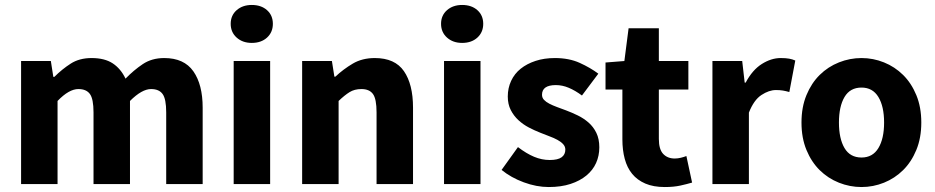

<svg xmlns="http://www.w3.org/2000/svg" viewBox="-20 -742 3770 774"><path d="M65 0V-496H185L195 -432H199Q230 -463 265 -485.5Q300 -508 349 -508Q402 -508 434.5 -486.5Q467 -465 486 -425Q519 -459 555.5 -483.5Q592 -508 642 -508Q722 -508 759.5 -454.5Q797 -401 797 -308V0H650V-289Q650 -343 635.5 -363Q621 -383 589 -383Q552 -383 504 -335V0H357V-289Q357 -343 342.5 -363Q328 -383 296 -383Q258 -383 212 -335V0Z M922 0V-496H1069V0ZM995 -569Q958 -569 934 -590.5Q910 -612 910 -646Q910 -680 934 -701Q958 -722 995 -722Q1033 -722 1056.5 -701Q1080 -680 1080 -646Q1080 -612 1056.5 -590.5Q1033 -569 995 -569Z M1198 0V-496H1318L1328 -433H1332Q1364 -463 1402 -485.5Q1440 -508 1491 -508Q1572 -508 1608.5 -455Q1645 -402 1645 -308V0H1498V-289Q1498 -343 1483.5 -363Q1469 -383 1437 -383Q1409 -383 1389 -370.5Q1369 -358 1345 -335V0Z M1770 0V-496H1917V0ZM1843 -569Q1806 -569 1782 -590.5Q1758 -612 1758 -646Q1758 -680 1782 -701Q1806 -722 1843 -722Q1881 -722 1904.5 -701Q1928 -680 1928 -646Q1928 -612 1904.5 -590.5Q1881 -569 1843 -569Z M2192 12Q2143 12 2091.5 -7Q2040 -26 2002 -57L2068 -149Q2102 -123 2133 -110Q2164 -97 2196 -97Q2229 -97 2244 -108Q2259 -119 2259 -139Q2259 -151 2250.5 -160.5Q2242 -170 2227.5 -178Q2213 -186 2195 -192.5Q2177 -199 2158 -207Q2135 -216 2112 -228Q2089 -240 2070 -257.5Q2051 -275 2039 -298.5Q2027 -322 2027 -353Q2027 -387 2040.5 -416Q2054 -445 2079 -465Q2104 -485 2139 -496.5Q2174 -508 2217 -508Q2274 -508 2317 -488.5Q2360 -469 2392 -445L2326 -357Q2299 -377 2273 -388Q2247 -399 2221 -399Q2165 -399 2165 -360Q2165 -348 2173 -339.5Q2181 -331 2194.5 -324Q2208 -317 2225.5 -310.5Q2243 -304 2262 -297Q2286 -288 2309.5 -276.5Q2333 -265 2352.5 -248Q2372 -231 2384 -206.5Q2396 -182 2396 -148Q2396 -114 2383 -85Q2370 -56 2344 -34.5Q2318 -13 2280 -0.5Q2242 12 2192 12Z M2660 12Q2614 12 2581.5 -2Q2549 -16 2528.5 -41Q2508 -66 2498.5 -101.5Q2489 -137 2489 -180V-381H2421V-490L2497 -496L2514 -628H2636V-496H2755V-381H2636V-182Q2636 -140 2653.5 -121.5Q2671 -103 2700 -103Q2712 -103 2724.5 -106Q2737 -109 2747 -113L2770 -6Q2750 0 2723 6Q2696 12 2660 12Z M2852 0V-496H2972L2982 -409H2986Q3013 -460 3051 -484Q3089 -508 3127 -508Q3148 -508 3161.5 -505.5Q3175 -503 3186 -498L3162 -371Q3148 -375 3136 -377Q3124 -379 3108 -379Q3080 -379 3049.5 -359Q3019 -339 2999 -288V0Z M3453 12Q3406 12 3362 -5.5Q3318 -23 3284.5 -56Q3251 -89 3231 -137.5Q3211 -186 3211 -248Q3211 -310 3231 -358.5Q3251 -407 3284.5 -440Q3318 -473 3362 -490.5Q3406 -508 3453 -508Q3500 -508 3543.5 -490.5Q3587 -473 3620.5 -440Q3654 -407 3674 -358.5Q3694 -310 3694 -248Q3694 -186 3674 -137.5Q3654 -89 3620.5 -56Q3587 -23 3543.5 -5.5Q3500 12 3453 12ZM3453 -107Q3498 -107 3521 -145Q3544 -183 3544 -248Q3544 -313 3521 -351Q3498 -389 3453 -389Q3407 -389 3384.5 -351Q3362 -313 3362 -248Q3362 -183 3384.5 -145Q3407 -107 3453 -107Z"/></svg>

Font: TypoPRO Source Sans Pro
Style: Bold
Weight: 700
Designer: Paul D. Hunt
Foundry: Adobe Systems Incorporated
Version: Version 2.020;PS 2.000;hotconv 1.0.86;makeotf.lib2.5.63406